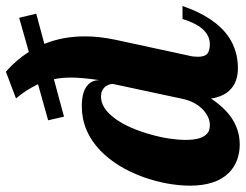

<svg xmlns="http://www.w3.org/2000/svg" viewBox="-108 -682 796 621"><g transform="rotate(-90 289.5 -372.0)"><path d="M40 -29.8Q-1 -71.8 -1 -154.8Q-1 -189.9 6.1 -229Q13.2 -268.1 26.9 -306.2Q58.1 -392.1 112.3 -444.8Q174.8 -504.9 255.9 -504.9Q297.9 -504.9 319.1 -490Q340.3 -475.1 340.3 -448.2Q348.6 -503.9 348.6 -539.6Q348.6 -570.3 343.3 -595.2L222.2 -562.5L210.4 -613.8L327.1 -646.5Q308.6 -685.5 281.2 -717.8L367.7 -750.5Q406.2 -716.3 431.6 -676.3L542 -707.5L555.2 -652.3L457.5 -626Q481.9 -566.4 481.9 -495.1Q481.9 -447.8 470.7 -395.5L419.9 -160.2Q416 -147.5 416 -127.9Q416 -107.4 425.8 -99.1Q435.5 -90.8 457 -90.8Q484.9 -90.8 506.8 -115.7Q525.4 -137.7 538.1 -179.2H580.1Q543.5 -72.3 478.5 -28.8Q434.6 0 378.9 0Q337.4 0 312.3 -22.2Q287.1 -44.4 280.8 -86.9Q253.9 -46.4 222.2 -23.4Q181.6 5.9 131.8 5.9Q105.5 5.9 81.8 -2.9Q58.1 -11.7 40 -29.8ZM245.1 -113.3Q271 -138.2 279.8 -179.2L328.1 -404.8Q328.1 -416.5 319.8 -428.2Q308.1 -442.9 287.1 -442.9Q247.6 -442.9 212.9 -393.1Q183.6 -350.6 164.6 -282.2Q155.8 -252 151.4 -222.4Q147 -192.9 147 -168.9Q147 -119.1 165.5 -101.6Q171.9 -94.7 179.4 -92.8Q187 -90.8 196.8 -90.8Q208.5 -90.8 220.9 -96.7Q233.4 -102.5 245.1 -113.3Z"/></g></svg>

Font: Pattaya
Style: Regular
Weight: 400
Designer: Pablo Impallari / Thai characters Designed by Thanarat Vachiruckul and Suppakit Chalermlarp
Foundry: Pablo Impallari
Version: Version 1.007;September 16, 2023;FontCreator 15.0.0.2934 64-